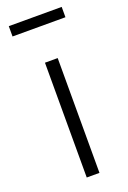

<svg xmlns="http://www.w3.org/2000/svg" viewBox="-141 -772 549 822"><g transform="rotate(-20 133.5 -361.5)"><path d="M163 0H105V-523H163ZM254 -676H13V-723H254Z"/></g></svg>

Font: Trujillo Light
Style: Regular
Weight: 300
Designer: Fira Sans original fonts by bBox Type GmbH, Carrois Corporate GbR, & Edenspiekermann AG / Changes by Cristiano Sobral
Foundry: Fira Sans original fonts by bBox Type GmbH, Carrois Corporate GbR, & Edenspiekermann AG / Changes by Cristiano Sobral
Version: Version 4.301;July 28, 2020;FontCreator 13.0.0.2655 64-bit